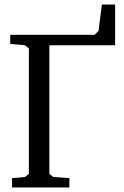

<svg xmlns="http://www.w3.org/2000/svg" viewBox="-20 -824 544 844"><path d="M25 -631V-671H396L413 -688L428 -804H486V-625H197V-60L214 -46L285 -41V0H33V-41L90 -46L107 -60V-611L90 -625Z"/></svg>

Font: Khartiya
Style: Regular
Weight: 500
Version: Version 1.0.1